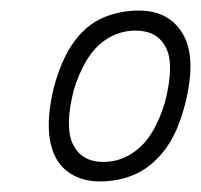

<svg xmlns="http://www.w3.org/2000/svg" viewBox="-20 -733 381 364"><path d="M169 -389Q132 -389 106.5 -409Q81 -429 74.5 -469Q68 -509 82 -567Q97 -622 120.5 -654Q144 -686 175.5 -699.5Q207 -713 243 -713Q301 -713 327 -668Q353 -623 331 -536Q317 -481 292.5 -449Q268 -417 237 -403Q206 -389 169 -389ZM176 -426Q214 -426 244.5 -453Q275 -480 293 -540Q311 -611 294.5 -643Q278 -675 237 -675Q199 -675 169 -649Q139 -623 120 -563Q102 -492 118.5 -459Q135 -426 176 -426Z"/></svg>

Font: Nunito Sans 7pt Condensed ExtraLight
Style: Italic
Weight: 250
Width: 3
Italic angle: -9°
Designer: Vernon Adams
Foundry: Vernon Adams
Version: Version 3.101;gftools[0.9.27]